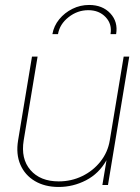

<svg xmlns="http://www.w3.org/2000/svg" viewBox="-20 -743 562 771"><path d="M215.8 7.8Q160.2 7.8 120.1 -15.9Q80.1 -39.6 61.8 -81.8Q43.5 -124 52.7 -179.7L108.4 -515.6H130.9L75.2 -179.7Q63 -105.5 102.3 -60.1Q141.6 -14.6 215.8 -14.6Q266.6 -14.6 310.3 -35.9Q354 -57.1 383.5 -94.5Q413.1 -131.8 420.9 -179.7L476.6 -515.6H499L413.6 0H391.1L407.7 -99.6Q377.4 -45.9 325.4 -19Q273.4 7.8 215.8 7.8ZM337.9 -723.1Q391.6 -723.1 423.1 -689.2Q454.6 -655.3 446.3 -606H423.8Q430.7 -646 404.3 -674.1Q377.9 -702.1 334.5 -702.1Q291 -702.1 255.4 -674.1Q219.7 -646 212.9 -606H190.4Q196.3 -639.2 217.8 -665.5Q239.3 -691.9 270.8 -707.5Q302.2 -723.1 337.9 -723.1Z"/></svg>

Font: Inter Display Thin
Style: Italic
Weight: 100
Italic angle: -9.39999°
Designer: Rasmus Andersson
Foundry: rsms
Version: Version 4.000;git-a52131595